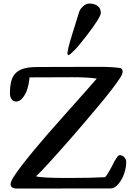

<svg xmlns="http://www.w3.org/2000/svg" viewBox="-20 -1063 760 1083"><path d="M483.9 -1043Q512.7 -1043 530.8 -1029.3Q548.8 -1015.6 548.8 -990.7Q548.8 -965.8 469.2 -862.8Q423.8 -803.7 398.9 -778.8Q375 -754.9 367.2 -751L360.4 -757.8V-760.3Q360.4 -782.7 385.3 -863.3Q422.4 -983.4 427.2 -997.6Q432.6 -1013.2 449.5 -1028.1Q466.3 -1043 483.9 -1043ZM691.9 -147.9Q691.9 -118.7 680.7 -84.7Q669.4 -50.8 648.2 -25.4Q627 0 602.5 0L76.7 0.5Q39.6 0.5 39.6 -24.4Q39.6 -37.6 57.6 -66.4Q89.4 -116.2 173.3 -217.8Q235.8 -293.5 357.9 -429.9Q480 -566.4 525.9 -619.6Q479 -627.4 388.7 -627.4L146.5 -626.5L144 -605Q141.1 -581.1 132.8 -556.4Q124.5 -531.7 107.9 -511Q91.3 -490.2 71.3 -490.2Q54.7 -490.2 45.4 -503.4Q36.1 -516.6 36.1 -535.2Q36.1 -581.1 44.9 -610.1Q53.7 -639.2 74.2 -655.8Q94.7 -672.4 123.5 -678.7Q152.3 -685.1 197.8 -685.1L536.1 -686Q619.6 -686 660.6 -678.7L660.2 -679.2Q671.9 -671.9 671.9 -659.7Q671.9 -647 660.2 -627.9Q642.1 -599.6 614.3 -563.2Q586.4 -526.9 570.8 -507.8Q555.2 -488.8 518.1 -444.8Q393.1 -294.9 258.3 -146.5Q206.1 -88.9 183.1 -68.8Q210.4 -59.1 360.4 -59.1Q493.2 -59.1 573.2 -63.5Q592.3 -86.4 627.4 -156.2Q646 -188 653.3 -188Q669.9 -188 680.9 -176.3Q691.9 -164.6 691.9 -147.9Z"/></svg>

Font: Corben
Style: Regular
Weight: 400
Designer: vernon adams
Foundry: vernon adams
Version: Version 1.100